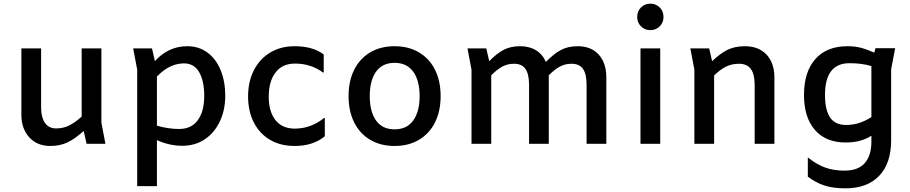

<svg xmlns="http://www.w3.org/2000/svg" viewBox="-20 -787 4980 1051"><path d="M454 0 438 -70Q389 -26 348.5 -7Q308 12 255 12Q183 12 140 -35.5Q97 -83 97 -159V-522H205V-199Q205 -145 226 -114.5Q247 -84 287 -84Q326 -84 358.5 -100Q391 -116 427 -149V-522H535V-116L557 0Z M1213 -263Q1213 -185 1183.5 -122.5Q1154 -60 1101 -24.5Q1048 11 978 11Q907 11 839 -20V232H731V-406L709 -522H812L828 -452Q863 -492 908 -513Q953 -534 1005 -534Q1069 -534 1116 -499Q1163 -464 1188 -402.5Q1213 -341 1213 -263ZM1098 -262Q1098 -343 1070.5 -391.5Q1043 -440 987 -440Q908 -440 839 -368V-99Q901 -81 961 -81Q1028 -81 1063 -129.5Q1098 -178 1098 -262Z M1338 -259Q1338 -340 1369.5 -402Q1401 -464 1458.5 -499Q1516 -534 1593 -534Q1692 -534 1752 -489V-390H1748Q1682 -439 1595 -439Q1525 -439 1488 -390Q1451 -341 1451 -258Q1451 -177 1487.5 -130Q1524 -83 1594 -83Q1681 -83 1754 -141H1758V-41Q1694 12 1593 12Q1515 12 1457.5 -22Q1400 -56 1369 -117.5Q1338 -179 1338 -259Z M1888 -261Q1888 -343 1918.5 -404.5Q1949 -466 2006 -500Q2063 -534 2140 -534Q2217 -534 2274 -500Q2331 -466 2361.5 -404.5Q2392 -343 2392 -261Q2392 -179 2361.5 -117.5Q2331 -56 2274 -22Q2217 12 2140 12Q2063 12 2006 -22Q1949 -56 1918.5 -117.5Q1888 -179 1888 -261ZM2277 -261Q2277 -346 2242 -394.5Q2207 -443 2140 -443Q2073 -443 2038.5 -394.5Q2004 -346 2004 -261Q2004 -176 2038.5 -127.5Q2073 -79 2140 -79Q2207 -79 2242 -127.5Q2277 -176 2277 -261Z M3299 -363V0H3191V-323Q3191 -381 3171.5 -409.5Q3152 -438 3109 -438Q3073 -438 3044.5 -422.5Q3016 -407 2984 -375V-363V0H2876V-323Q2876 -381 2856.5 -409.5Q2837 -438 2794 -438Q2758 -438 2729.5 -422.5Q2701 -407 2669 -375V0H2561V-406L2539 -522H2642L2658 -452Q2701 -496 2738.5 -515Q2776 -534 2827 -534Q2878 -534 2914.5 -511.5Q2951 -489 2968 -448Q3013 -494 3051.5 -514Q3090 -534 3142 -534Q3216 -534 3257.5 -488Q3299 -442 3299 -363Z M3468 -694Q3468 -726 3489 -746.5Q3510 -767 3540 -767Q3570 -767 3591 -746.5Q3612 -726 3612 -694Q3612 -663 3591 -642.5Q3570 -622 3540 -622Q3510 -622 3489 -642.5Q3468 -663 3468 -694ZM3594 -522V0H3486V-522Z M4219 -363V0H4111V-323Q4111 -381 4090 -409.5Q4069 -438 4025 -438Q3986 -438 3954.5 -422.5Q3923 -407 3889 -374V0H3781V-406L3759 -522H3862L3878 -452Q3924 -496 3964 -515Q4004 -534 4057 -534Q4133 -534 4176 -488Q4219 -442 4219 -363Z M4880 -523 4858 -407V-19Q4858 107 4792.5 175.5Q4727 244 4607 244Q4542 244 4494.5 229Q4447 214 4402 180V75Q4450 113 4496.5 130Q4543 147 4602 147Q4678 147 4714 105.5Q4750 64 4750 -12V-44Q4720 -25 4685.5 -16Q4651 -7 4609 -7Q4500 -7 4440.5 -76Q4381 -145 4381 -267Q4381 -393 4443 -463.5Q4505 -534 4619 -534Q4659 -534 4690.5 -526Q4722 -518 4766 -499L4772 -523ZM4750 -146V-425Q4701 -441 4630 -441Q4496 -441 4496 -267Q4496 -186 4523.5 -144.5Q4551 -103 4611 -103Q4649 -103 4682 -113.5Q4715 -124 4750 -146Z"/></svg>

Font: Amiko SemiBold
Style: Regular
Weight: 600
Designer: Pablo Impallari, Rodrigo Fuenzalida, Andres Torresi
Foundry: Impallari Type
Version: Version 1.001; ttfautohint (v1.3)